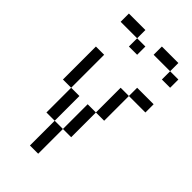

<svg xmlns="http://www.w3.org/2000/svg" viewBox="-264 -952 1029 1029"><g transform="rotate(45 250.0 -437.5)"><path d="M500 -562.5V-625H375V-562.5H312.5V-375H250V-187.5H187.5V0H250V-187.5H312.5V-375H375V-562.5ZM250 -750V-812.5H187.5V-750ZM500 -750V-812.5H437.5V-750ZM187.5 -187.5V-375H125V-187.5ZM125 -375Q125 -375 125 -625H62.5Q62.5 -625 62.5 -375ZM187.5 -812.5V-875H62.5V-812.5ZM437.5 -812.5V-875H312.5V-812.5Z"/></g></svg>

Font: BFUnifontExMono
Style: Regular
Weight: 500
Version: Version 15.0.06